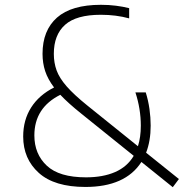

<svg xmlns="http://www.w3.org/2000/svg" viewBox="-20 -769 764 799"><path d="M335.5 9Q206.5 9 141.5 -49.5Q76.5 -108 76.5 -201Q76.5 -269.5 109.5 -321.5Q142.5 -373.5 205 -405Q179 -439.5 168 -473Q157 -506.5 157 -545Q157 -642.5 217.2 -695.8Q277.5 -749 400 -749Q433 -749 462.5 -745.2Q492 -741.5 517.5 -735V-692.5Q463 -707.5 399.5 -707.5Q297.5 -707.5 250.8 -665.8Q204 -624 204 -545Q204 -508 215.5 -476.2Q227 -444.5 257.2 -409.8Q287.5 -375 344 -329.5L554 -160.5Q566 -198 566 -246Q566 -315.5 543.5 -384.5H586.5Q597 -351 602 -315.5Q607 -280 607 -246Q607 -182.5 588 -133.5L724.5 -24L699 10L568.5 -95Q501.5 9 335.5 9ZM123 -205.5Q123 -128 174.8 -79.5Q226.5 -31 338 -31Q408.5 -31 459 -53Q509.5 -75 536.5 -120.5L319 -295.5Q264 -339.5 231 -374.5Q123 -320.5 123 -205.5Z"/></svg>

Font: Encode Sans XLt
Style: Regular
Weight: 200
Designer: Multiple Designers
Foundry: Impallari Type
Version: Version 3.002; ttfautohint (v1.8.3) -l 8 -r 50 -G 200 -x 14 